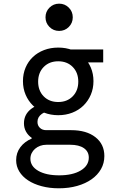

<svg xmlns="http://www.w3.org/2000/svg" viewBox="-20 -807 640 1037"><path d="M455.8 -444V-470H537.4V-540H324.2ZM261.4 -251.2Q193 -251.2 151.2 -221Q109.4 -190.8 109.4 -141Q109.4 -116 120.6 -95.9Q131.8 -75.8 151.2 -62.6V-58.5Q112.6 -42.2 89.9 -11.9Q67.2 18.4 67.2 58.2Q67.2 91.2 84.1 119.1Q101 147 131.7 167.1Q162.3 187.3 204.8 198.6Q247.3 210 297.4 210Q352 210 397.1 197.1Q442.2 184.2 474.8 161.2Q507.4 138.2 525.5 106.3Q543.6 74.5 543.6 35.8Q543.6 -28.4 495.2 -66.2Q446.9 -104 364.4 -104H229.4Q208.6 -104 195.5 -116.5Q182.4 -129 182.4 -148.8Q182.4 -175.4 206.5 -192.3Q230.6 -209.2 270 -209.2L266.8 -225.4L264.6 -235.8ZM231.2 -25.2H358.4Q406.6 -25.2 433.1 -6.8Q459.6 11.6 459.6 44.2Q459.6 87.6 416 113.8Q372.4 140 299.3 140Q229 140 186.6 115.6Q144.2 91.2 144.2 50.2Q144.2 34.4 150.8 20.7Q157.4 7 169.3 -3.3Q181.2 -13.6 196.8 -19.4Q212.5 -25.2 231.2 -25.2ZM104 -368.7Q104 -328.8 118.4 -295.2Q132.8 -261.6 158.2 -236.8Q183.6 -212.1 218.8 -198.4Q254 -184.8 294.4 -184.8Q335.4 -184.8 370.4 -198.4Q405.5 -212.1 430.7 -236.8Q456 -261.6 470.4 -295.2Q484.8 -328.9 484.8 -368.6Q484.8 -408.4 470.7 -441.7Q456.6 -475 431.3 -499.1Q406.1 -523.3 371 -536.6Q336 -550 294.6 -550Q253.2 -550 218 -536.6Q182.8 -523.2 157.5 -499.1Q132.2 -475 118.1 -441.8Q104 -408.5 104 -368.7ZM294.3 -256Q246.2 -256 216.1 -286.5Q186 -317.1 186 -365.9Q186 -414.8 216.2 -445.4Q246.4 -476 294.5 -476Q342.6 -476 372.7 -445.5Q402.8 -414.9 402.8 -366.1Q402.8 -317.2 372.6 -286.6Q342.4 -256 294.3 -256ZM225.8 -713.6Q225.8 -682.8 247.2 -661.4Q268.5 -640 299.4 -640Q330.2 -640 351.6 -661.4Q373 -682.7 373 -713.6Q373 -744.4 351.6 -765.8Q330.3 -787.2 299.4 -787.2Q268.6 -787.2 247.2 -765.8Q225.8 -744.5 225.8 -713.6Z"/></svg>

Font: CommitMonoV142 ExtLt
Style: Regular
Weight: 200
Monospace: yes
Designer: Eigil Nikolajsen
Foundry: Eigil Nikolajsen
Version: Version 1.142